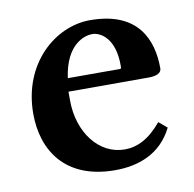

<svg xmlns="http://www.w3.org/2000/svg" viewBox="-59 -504 579 573"><g transform="rotate(-10 230.5 -217.0)"><path d="M397 -109C360 -64 323 -46 285 -46C207 -46 149 -121 149 -219V-245H392C416 -245 431 -252 431 -266C431 -351 396 -444 249 -444C144 -444 34 -351 34 -198C34 -88 94 10 246 10C315 10 385 -13 422 -88ZM154 -285C168 -387 227 -402 248 -402C275 -402 316 -376 316 -296C316 -290 316 -287 314 -285Z"/></g></svg>

Font: Libertinus Serif Semibold
Style: Regular
Weight: 600
Designer: Philipp H. Poll, Khaled Hosny
Foundry: Caleb Maclennan
Version: Version 7.050;RELEASE